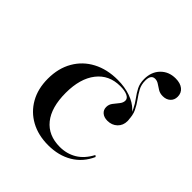

<svg xmlns="http://www.w3.org/2000/svg" viewBox="-173 -745 882 882"><g transform="rotate(45 268.0 -304.5)"><path d="M442.7 -327.4Q442.7 -359.7 431.5 -383.1Q420.2 -406.5 405.6 -425.8Q391.1 -445.2 380.2 -466.1Q369.4 -487.1 369.4 -515.3Q369.4 -562.1 397.6 -591.1Q425.8 -620.2 470.2 -620.2Q500.8 -620.2 518.5 -606Q536.3 -591.9 536.3 -566.9Q536.3 -546 522.2 -533.1Q508.1 -520.2 485.5 -520.2Q467.7 -520.2 454.4 -528.2Q441.1 -536.3 429.4 -544.4Q417.7 -552.4 404.8 -552.4Q378.2 -552.4 378.2 -514.5Q378.2 -487.9 389.1 -467.7Q400 -447.6 414.5 -427.8Q429 -408.1 440.3 -384.7Q451.6 -361.3 451.6 -327.4ZM272.6 11.3Q208.1 11.3 159.3 -15.3Q110.5 -41.9 83.1 -90.3Q55.6 -138.7 55.6 -204Q55.6 -271.8 84.7 -322.2Q113.7 -372.6 165.7 -400Q217.7 -427.4 286.3 -427.4Q333.1 -427.4 370.6 -414.1Q408.1 -400.8 430.2 -377.8Q452.4 -354.8 452.4 -325Q452.4 -296.8 433.5 -278.6Q414.5 -260.5 385.5 -260.5Q363.7 -260.5 350.4 -271.8Q337.1 -283.1 337.1 -301.6Q337.1 -318.5 347.6 -331.9Q358.1 -345.2 368.5 -358.1Q379 -371 379 -384.7Q379 -399.2 361.7 -407.3Q344.4 -415.3 315.3 -415.3Q242.7 -415.3 201.2 -362.1Q159.7 -308.9 159.7 -216.1Q159.7 -121.8 200.4 -71.4Q241.1 -21 316.1 -21Q361.3 -21 397.6 -42.7Q433.9 -64.5 458.1 -110.5L465.3 -104.8Q440.3 -48.4 390.3 -18.5Q340.3 11.3 272.6 11.3Z"/></g></svg>

Font: Playfair 144pt SemiExpanded SemiBold
Style: Regular
Weight: 600
Width: 6
Designer: Claus Eggers Sørensen
Foundry: Claus Eggers Sørensen
Version: Version 2.203